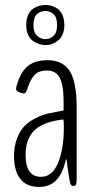

<svg xmlns="http://www.w3.org/2000/svg" viewBox="-20 -736 367 762"><path d="M206.5 -636.2Q206.5 -668 192.1 -680.2Q177.7 -692.4 160.2 -692.4Q141.6 -692.4 127.2 -680.2Q112.8 -668 112.8 -636.2Q112.8 -606.9 127.4 -593.8Q142.1 -580.6 160.2 -580.6Q178.2 -580.6 192.4 -593.5Q206.5 -606.4 206.5 -636.2ZM160.2 -557.1Q148.4 -557.1 136.5 -560.8Q124.5 -564.5 112.1 -572.5Q99.6 -580.6 91.8 -597.2Q84 -613.8 84 -636.2Q84 -659.7 91.6 -676.5Q99.1 -693.4 111.3 -701.4Q123.5 -709.5 135.5 -712.9Q147.5 -716.3 160.2 -716.3Q172.4 -716.3 184.1 -712.9Q195.8 -709.5 208 -701.4Q220.2 -693.4 227.8 -676.5Q235.4 -659.7 235.4 -636.2Q235.4 -618.2 230 -603.8Q224.6 -589.4 216.6 -580.8Q208.5 -572.3 197.8 -566.7Q187 -561 178 -559.1Q168.9 -557.1 160.2 -557.1ZM135.3 5.9Q85 5.9 60.3 -26.4Q35.6 -58.6 35.6 -116.2Q35.6 -157.7 48.6 -189.5Q61.5 -221.2 80.3 -238.8Q99.1 -256.3 124.3 -268.6Q149.4 -280.8 169.4 -285.2Q189.5 -289.6 209 -293Q228.5 -296.4 232.4 -297.9V-326.2Q232.4 -350.1 231.2 -367.7Q230 -385.3 225.8 -402.8Q221.7 -420.4 214.8 -431.4Q208 -442.4 196 -449.2Q184.1 -456.1 167.5 -456.1Q148.4 -456.1 135.3 -450.9Q122.1 -445.8 113 -433.8Q104 -421.9 98.9 -410.6Q93.8 -399.4 86.9 -378.9Q81.1 -362.3 72.3 -365.2Q46.9 -370.6 44.9 -378.4Q42 -384.3 47.4 -400.4Q54.2 -422.9 62.7 -439.2Q71.3 -455.6 85.2 -469.2Q99.1 -482.9 119.9 -490Q140.6 -497.1 168.5 -497.1Q229 -497.1 256.6 -453.9Q284.2 -410.6 284.2 -312.5V-22.9Q284.2 1.5 274.9 1.5H268.1Q259.8 1.5 256.3 -18.6Q255.9 -22.9 250.5 -56.6Q245.1 -90.3 244.6 -100.6Q244.6 -101.6 244.1 -102.5Q241.7 -105.5 240.7 -100.6Q218.3 5.9 135.3 5.9ZM143.1 -34.2Q187.5 -34.2 210.4 -89.4Q233.4 -144.5 233.4 -231Q233.4 -261.7 230.5 -261.7Q230 -261.7 216.1 -259.8Q202.1 -257.8 201.2 -257.3Q166 -250.5 142.1 -237.3Q118.2 -224.1 105.2 -205.6Q92.3 -187 86.9 -166.7Q81.5 -146.5 81.5 -121.1Q81.5 -34.2 143.1 -34.2Z"/></svg>

Font: BenchNine Light
Style: Regular
Weight: 300
Version: Version 1 ; ttfautohint (v0.92.18-e454-dirty) -l 8 -r 50 -G 